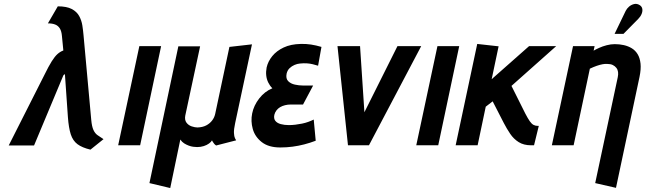

<svg xmlns="http://www.w3.org/2000/svg" viewBox="-20 -734 3266 970"><path d="M441 -128 402 -556Q400 -580 396 -605.5Q392 -631 380 -653Q368 -675 342.5 -688.5Q317 -702 272 -702L222 -616Q244 -616 259 -610Q274 -604 282.5 -590Q291 -576 293 -551L300 -479Q284 -473 270.5 -461Q257 -449 241.5 -424.5Q226 -400 204 -355L24 1H152L300 -353Q301 -355 303 -356.5Q305 -358 306.5 -358.5Q308 -359 308 -359L323 -143Q327 -88 337.5 -55.5Q348 -23 371.5 -5.5Q395 12 437 22L503 -31Q486 -42 473 -51Q460 -60 452 -77.5Q444 -95 441 -128Z M577 0H688L794 -501H684Z M1168 -112 1253 -510 1139 -497 1067 -158Q1063 -140 1051.5 -125Q1040 -110 1022 -100.5Q1004 -91 978 -90Q965 -90 948.5 -95.5Q932 -101 922 -114.5Q912 -128 916 -150L991 -500H881L735 191L840 216L891 -29Q899 -17 910 -10Q921 -3 933 1.5Q945 6 956 7.5Q967 9 976 9Q994 9 1009.5 4Q1025 -1 1036 -9Q1047 -17 1051 -25Q1052 -23 1055 -17.5Q1058 -12 1062.5 -7Q1067 -2 1072 1L1173 -25Q1171 -28 1167 -36Q1163 -44 1162 -62Q1161 -80 1168 -112Z M1587 -402 1604 -497Q1577 -505 1551 -509Q1525 -513 1499 -512Q1449 -511 1413 -494Q1377 -477 1355.5 -450.5Q1334 -424 1327 -393Q1323 -372 1325 -353Q1327 -334 1335 -317.5Q1343 -301 1356 -288Q1317 -272 1289.5 -236.5Q1262 -201 1254 -161Q1246 -122 1257 -82.5Q1268 -43 1302.5 -16Q1337 11 1396 11Q1428 11 1458 7Q1488 3 1517 -4.5Q1546 -12 1575 -23L1565 -130Q1553 -124 1538 -118.5Q1523 -113 1506 -109.5Q1489 -106 1472 -104Q1455 -102 1439 -102Q1417 -102 1398.5 -107Q1380 -112 1371 -123.5Q1362 -135 1366 -154Q1369 -166 1376.5 -176Q1384 -186 1395 -192.5Q1406 -199 1420 -202.5Q1434 -206 1449 -206H1511L1562 -302H1509Q1491 -302 1470 -306.5Q1449 -311 1436 -324Q1423 -337 1428 -362Q1432 -379 1443 -389.5Q1454 -400 1468 -406Q1482 -412 1495 -413Q1514 -415 1530 -414Q1546 -413 1560 -409.5Q1574 -406 1587 -402Z M1685 -501 1738 0H1844L2108 -501H1988L1821 -167L1799 -501Z M2083 0H2194L2300 -501H2190Z M2634 -160 2564 -300 2790 -501H2653L2464 -334L2499 -500L2391 -512L2282 0H2393L2434 -195L2469 -222L2525 -113Q2540 -84 2557.5 -58Q2575 -32 2600.5 -16Q2626 0 2663 0H2678L2702 -98H2697Q2685 -98 2675.5 -103Q2666 -108 2656.5 -121.5Q2647 -135 2634 -160Z M3101 -344 2987 191 3092 215 3211 -346Q3219 -385 3216 -413Q3213 -441 3201.5 -460Q3190 -479 3172 -490Q3154 -501 3132 -506Q3110 -511 3086 -511Q3066 -511 3045 -505.5Q3024 -500 3006.5 -492Q2989 -484 2979 -478L2984 -501H2875L2768 0H2878L2960 -387Q2979 -396 2995 -401.5Q3011 -407 3024.5 -409.5Q3038 -412 3048 -411Q3065 -411 3076 -405.5Q3087 -400 3094 -391Q3101 -382 3102.5 -370Q3104 -358 3101 -344ZM3204 -638Q3216 -650 3221.5 -663.5Q3227 -677 3225 -689Q3223 -701 3212 -708Q3198 -717 3183.5 -713.5Q3169 -710 3158 -700.5Q3147 -691 3141 -679L3085 -563H3130Z"/></svg>

Font: Advent Pro
Style: Italic
Weight: 400
Italic angle: -12°
Designer: VivaRado, Andreas Kalpakidis
Foundry: VivaRado, Andreas Kalpakidis
Version: Version 3.000